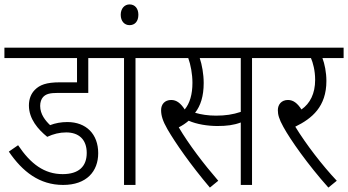

<svg xmlns="http://www.w3.org/2000/svg" viewBox="-20 -838 1577 870"><path d="M280 -238C337 -238 373 -206 373 -145C373 -83 336 -49 264 -49C181 -49 119 -95 62 -180L20 -151C82 -60 159 0 266 0C373 0 425 -62 425 -144C425 -230 371 -285 285 -285C257 -285 230 -280 207 -271C186 -291 162 -320 162 -358C162 -375 167 -389 175 -398C188 -412 205 -417 243 -417H380V-575H477V-622H0V-575H329V-465H252C189 -465 160 -453 138 -431C121 -414 111 -390 111 -360C111 -299 153 -251 194 -218C222 -231 250 -238 280 -238Z M594 -575H684V-622H465V-575H542V0H594Z M527 -771C527 -742 544 -724 567 -724C591 -724 607 -741 607 -771C607 -799 592 -818 567 -818C544 -818 527 -799 527 -771Z M1122 -575H1213V-622H671V-575H833C844 -545 852 -502 852 -463C852 -410 840 -370 817 -342C799 -370 780 -385 756 -385C726 -385 710 -365 710 -339C710 -315 717 -290 739 -252C775 -190 843 -92 931 12L969 -19C904 -94 836 -183 790 -261C806 -269 821 -279 835 -291C871 -275 921 -267 965 -267C1007 -267 1039 -271 1071 -283V0H1122ZM959 -314C923 -314 891 -319 864 -327C889 -359 903 -402 903 -462C903 -502 895 -546 885 -575H1071V-331C1035 -319 1001 -314 959 -314Z M1506 -19C1440 -89 1367 -184 1318 -264C1394 -301 1459 -355 1459 -471C1459 -510 1451 -549 1441 -575H1537V-622H1200V-575H1389C1398 -554 1408 -519 1408 -476C1408 -414 1385 -369 1346 -342C1328 -370 1309 -385 1285 -385C1255 -385 1239 -364 1239 -339C1239 -319 1244 -299 1264 -263C1295 -206 1375 -92 1468 12Z"/></svg>

Font: Noto Sans Devanagari Condensed Light
Style: Regular
Weight: 300
Width: 3
Designer: Jelle Bosma - Monotype Design Team
Foundry: Monotype Imaging Inc.
Version: Version 2.004